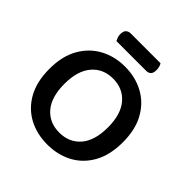

<svg xmlns="http://www.w3.org/2000/svg" viewBox="-208 -939 1112 1112"><g transform="rotate(45 347.5 -383.5)"><path d="M648 -304Q648 -200 608.5 -129Q569 -58 501 -21.5Q433 15 347 15Q261 15 193 -21.5Q125 -58 85.5 -129Q46 -200 46 -304Q46 -408 86.5 -479Q127 -550 195 -586.5Q263 -623 347 -623Q432 -623 500 -586.5Q568 -550 608 -479Q648 -408 648 -304ZM526 -304Q526 -411 477 -468Q428 -525 347 -525Q266 -525 217.5 -468Q169 -411 169 -304Q169 -196 217.5 -139.5Q266 -83 347 -83Q429 -83 477.5 -139.5Q526 -196 526 -304ZM450 -692H207Q203 -700 198.5 -711Q194 -722 194 -736Q194 -761 205.5 -771.5Q217 -782 235 -782H478Q484 -774 487 -762Q490 -750 490 -738Q490 -713 479.5 -702.5Q469 -692 450 -692Z"/></g></svg>

Font: BalooTamma2SemiBold
Style: Regular
Weight: 600
Designer: Divya Kowshik, Shuchita Grover and Ek Type
Foundry: Ek Type
Version: Version 1.700